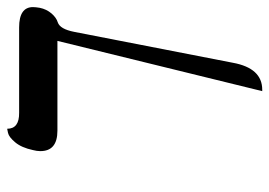

<svg xmlns="http://www.w3.org/2000/svg" viewBox="-129 -461 759 541"><g transform="rotate(-90 250.5 -190.5)"><path d="M431.2 -360.8 344.2 85.9Q329.1 168.9 268.1 168.9Q268.1 168.9 264.2 168.9L405.8 -408.2H152.8Q94.7 -408.2 95.2 -457Q95.2 -465.8 98.1 -477.1Q105 -509.3 119.9 -527.1Q134.8 -544.9 146.5 -547.4L158.2 -549.8Q158.2 -515.6 203.1 -516.1H443.8Q501 -516.1 501 -477.1Q501 -470.2 499 -458Q495.1 -439 483.2 -425Q471.2 -411.1 458 -407.2Q439 -400.9 431.2 -360.8Z"/></g></svg>

Font: Linux Libertine
Style: Italic
Weight: 400
Italic angle: -12°
Designer: Philipp H. Poll
Foundry: Philipp H. Poll
Version: Version 5.1.6 ; ttfautohint (v0.9)